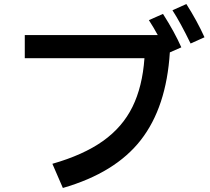

<svg xmlns="http://www.w3.org/2000/svg" viewBox="-20 -889 1040 953"><path d="M905 -869Q959 -784 995 -704L926 -673Q875 -778 836 -838ZM789 -820Q847 -729 880 -654L823 -629Q806 -357 679 -194Q552 -31 292 44L240 -76Q394 -120 491 -189Q588 -258 637.5 -358.5Q687 -459 697 -600H103V-715H763Q743 -752 719 -789Z"/></svg>

Font: IBM Plex Sans JP SemiBold
Style: Regular
Weight: 600
Designer: Mike Abbink; Paul van der Laan; Pieter van Rosmalen; Wujin Sim; Yejin Wi; Jinhee Kim; Boomi Park; Yona Kim; Kichan Ma
Foundry: Sandoll Inc.
Version: Version 1.001